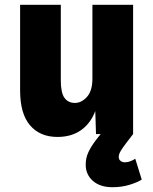

<svg xmlns="http://www.w3.org/2000/svg" viewBox="-20 -560 640 802"><path d="M220 12Q147 12 105.5 -36.5Q64 -85 64 -182V-540H234V-224Q234 -172 249.5 -151Q265 -130 293 -130Q320 -130 343 -155Q366 -180 366 -232V-540H536V0H381L378 -96Q358 -44 318 -16Q278 12 220 12ZM450 222Q398 222 368 195.5Q338 169 338 128Q338 99 349.5 75Q361 51 380 26L416 -20L536 0L506 39Q490 60 483 72.5Q476 85 476 96Q476 106 483.5 112Q491 118 502 118Q514 118 526 113Q538 108 545 103L572 190Q556 201 522.5 211.5Q489 222 450 222Z"/></svg>

Font: Geist Mono UltraBlack
Style: Regular
Weight: 900
Monospace: yes
Designer: Basement.studio, Andrés Briganti, Mateo Zaragoza
Foundry: Basement.studio, Vercel, Andrés Briganti, Guido Ferreyra, Mateo Zaragoza
Version: Version 1.400; ttfautohint (v1.8.4.7-5d5b)